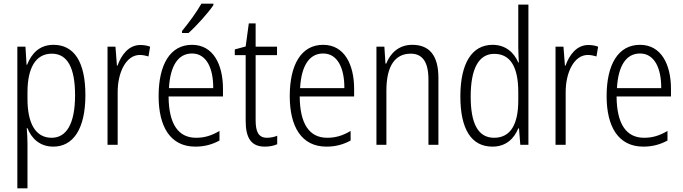

<svg xmlns="http://www.w3.org/2000/svg" viewBox="-20 -785 3705 1041"><path d="M270 -542C194 -542 151 -495 127 -434H124L118 -532H74V236H129V-8C129 -36 127 -66 125 -90H129C150 -36 195 10 269 10C376 10 443 -85 443 -269C443 -451 381 -542 270 -542ZM261 -494C347 -494 387 -415 387 -269C387 -110 338 -38 260 -38C175 -38 129 -112 129 -249V-285C129 -416 173 -494 261 -494Z M741 -541C677 -541 638 -487 617 -429H614L606 -532H563V0H618V-282C617 -391 663 -487 738 -487C755 -487 772 -483 785 -479L794 -532C778 -538 759 -541 741 -541Z M1137 -757V-765H1072C1045 -718 1007 -666 967 -617V-606H1002C1045 -644 1107 -713 1137 -757ZM1021 -542C902 -542 840 -434 840 -264C840 -99 903 10 1039 10C1090 10 1131 -2 1170 -23V-75C1126 -49 1088 -38 1043 -38C945 -38 895 -115 894 -262H1189V-303C1189 -434 1137 -542 1021 -542ZM1021 -495C1101 -495 1137 -412 1136 -307H896C903 -432 948 -495 1021 -495Z M1428 -38C1382 -38 1366 -70 1366 -133V-486H1482V-532H1366V-658H1329L1312 -533L1253 -517V-486H1312V-130C1312 -35 1343 10 1416 10C1443 10 1465 5 1483 -3V-49C1469 -43 1448 -38 1428 -38Z M1732 -542C1613 -542 1551 -434 1551 -264C1551 -99 1614 10 1750 10C1801 10 1842 -2 1881 -23V-75C1837 -49 1799 -38 1754 -38C1656 -38 1606 -115 1605 -262H1900V-303C1900 -434 1848 -542 1732 -542ZM1732 -495C1812 -495 1848 -412 1847 -307H1607C1614 -432 1659 -495 1732 -495Z M2215 -542C2142 -542 2096 -496 2074 -440H2070L2064 -532H2021V0H2075V-294C2075 -429 2123 -494 2207 -494C2270 -494 2303 -450 2303 -353V0H2357V-363C2357 -486 2307 -542 2215 -542Z M2650 10C2725 10 2768 -35 2790 -89H2794L2801 0H2845V-760H2790V-527C2790 -503 2792 -475 2793 -446H2790C2768 -499 2722 -542 2651 -542C2540 -542 2476 -444 2476 -262C2476 -84 2536 10 2650 10ZM2659 -38C2571 -38 2532 -117 2532 -261C2532 -412 2575 -493 2660 -493C2749 -493 2790 -419 2790 -286V-240C2790 -111 2748 -38 2659 -38Z M3170 -541C3106 -541 3067 -487 3046 -429H3043L3035 -532H2992V0H3047V-282C3046 -391 3092 -487 3167 -487C3184 -487 3201 -483 3214 -479L3223 -532C3207 -538 3188 -541 3170 -541Z M3450 -542C3331 -542 3269 -434 3269 -264C3269 -99 3332 10 3468 10C3519 10 3560 -2 3599 -23V-75C3555 -49 3517 -38 3472 -38C3374 -38 3324 -115 3323 -262H3618V-303C3618 -434 3566 -542 3450 -542ZM3450 -495C3530 -495 3566 -412 3565 -307H3325C3332 -432 3377 -495 3450 -495Z"/></svg>

Font: Noto Sans Arabic Cond Light
Style: Regular
Weight: 300
Width: 3
Designer: Monotype Design Team, Nadine Chahine, Nizar Qandah and Khaled Hosny
Foundry: Monotype Imaging Inc.
Version: Version 2.012